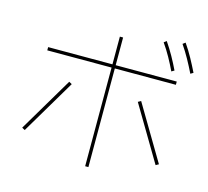

<svg xmlns="http://www.w3.org/2000/svg" viewBox="-120 -986 1239 1145"><g transform="rotate(15 500.0 -413.5)"><path d="M103 -589V-609H897V-589ZM500 20V-780H520V20ZM96 -95 78 -105Q128 -189 178 -273.5Q228 -358 278 -442L296 -432Q246 -348 196 -263.5Q146 -179 96 -95ZM904 -95Q854 -179 804 -263.5Q754 -348 704 -432L722 -442Q772 -358 822 -273.5Q872 -189 922 -105ZM850 -659Q831 -699 809 -738.5Q787 -778 761 -815L777 -827Q803 -789 825.5 -749Q848 -709 867 -669ZM963 -675Q943 -716 920.5 -756.5Q898 -797 872 -835L888 -847Q915 -808 937.5 -767Q960 -726 980 -685Z"/></g></svg>

Font: Murecho Thin
Style: Regular
Weight: 100
Designer: Neil Summerour
Foundry: Positype
Version: Version 1.010